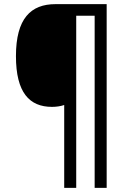

<svg xmlns="http://www.w3.org/2000/svg" viewBox="-20 -780 632 927"><path d="M495 127V-760H248C129 -760 57 -691 57 -509C57 -333 122 -264 231 -264C251 -264 273 -267 290 -273V127H348V-704H437V127Z"/></svg>

Font: Noto Sans Myanmar UI SemiCondensed
Style: Regular
Weight: 400
Width: 4
Designer: Monotype Design Team
Foundry: Monotype Imaging Inc.
Version: Version 2.103